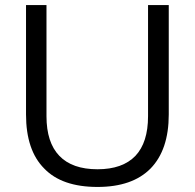

<svg xmlns="http://www.w3.org/2000/svg" viewBox="-20 -732 771 760"><path d="M366 8Q225 8 155 -65Q83 -137 83 -279V-712H164V-272Q164 -168 215 -115Q266 -62 366 -62Q465 -62 516 -115Q566 -168 566 -272V-712H648V-279Q648 -139 576 -65Q504 8 366 8Z"/></svg>

Font: PRinguin Sans
Style: Regular
Weight: 400
Designer: Vernon Adams
Foundry: Vernon Adams
Version: ""